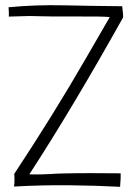

<svg xmlns="http://www.w3.org/2000/svg" viewBox="-20 -718 514 740"><path d="M451 -694Q336 -695 226 -697.5Q116 -700 13 -690Q15 -665 14 -654Q32 -654 63.5 -655.5Q95 -657 130 -655.5Q165 -654 275 -654.5Q385 -655 403 -652Q379 -611 313 -496.5Q247 -382 177 -269.5Q107 -157 35 -48Q37 -17 34 1Q141 -5 244.5 -4Q348 -3 443 2V0Q446 -36 445 -50Q309 -51 279.5 -50.5Q250 -50 223.5 -49.5Q197 -49 168.5 -47Q140 -45 93 -46Q260 -303 454 -650Q456 -655 451 -694Z"/></svg>

Font: Londrina Solid Thin
Style: Regular
Weight: 250
Designer: Marcelo Magalhaes
Foundry: Marcelo Magalhães
Version: Version 1.002